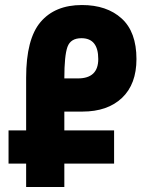

<svg xmlns="http://www.w3.org/2000/svg" viewBox="-20 -744 596 764"><path d="M434 -93V-225H236V-300H308Q408 -300 465.5 -354.5Q523 -409 523 -509Q523 -617 464 -670.5Q405 -724 306 -724Q199 -724 141.5 -656.5Q84 -589 84 -435V-225H14V-93H84V0H236V-93ZM236 -432Q236 -523 248.5 -557.5Q261 -592 304 -592Q371 -592 371 -509Q371 -432 290 -432Z"/></svg>

Font: Noto Sans Armenian ExtraCondensed Extra
Style: Regular
Weight: 800
Width: 3
Designer: Monotype Design Team
Foundry: Monotype Imaging Inc.
Version: Version 1.901